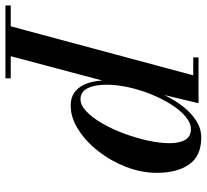

<svg xmlns="http://www.w3.org/2000/svg" viewBox="-155 -463 760 706"><g transform="rotate(90 225.0 -110.0)"><path d="M-36.5 250 149 -440.5H83V-460H251.5L210.5 -288L187 -205.5L182 -158.5L73.5 250ZM-108 250V230.5H160V250ZM237 -26Q259 -26 282 -48Q305 -70 325.8 -106Q346.5 -142 362.8 -185.5Q379 -229 388.8 -273.2Q398.5 -317.5 398.5 -354.5Q398.5 -390.5 386 -411.2Q373.5 -432 347.5 -432Q324 -432 300.5 -412.2Q277 -392.5 256 -359.2Q235 -326 218.5 -285.2Q202 -244.5 192.8 -202Q183.5 -159.5 183.5 -122Q183.5 -78 196.5 -52Q209.5 -26 237 -26ZM261 10Q227.5 10 207 -7.5Q186.5 -25 177 -55.2Q167.5 -85.5 167.5 -123Q167.5 -152 174.2 -188.5Q181 -225 193.5 -264Q206 -303 224.2 -339.8Q242.5 -376.5 266 -405.8Q289.5 -435 317.5 -452.5Q345.5 -470 378 -470Q445 -470 476.2 -426Q507.5 -382 507.5 -307.5Q507.5 -250 485.8 -193.8Q464 -137.5 428 -91.5Q392 -45.5 348.2 -17.8Q304.5 10 261 10Z"/></g></svg>

Font: Bodoni Moda 11pt SemiBold
Style: Italic
Weight: 600
Italic angle: -13°
Designer: Owen Earl
Foundry: indestructible type
Version: Version 2.004